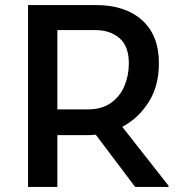

<svg xmlns="http://www.w3.org/2000/svg" viewBox="-20 -740 714 760"><path d="M91 0V-720H359Q476 -720 542.5 -660Q609 -600 609 -490Q609 -399 568 -335Q527 -271 464 -238L647 -5V0H515L359 -207Q343 -205 326 -205H207V0ZM356 -621H207V-307H328Q383 -307 419 -332.5Q455 -358 472.5 -399.5Q490 -441 490 -489Q490 -557 453 -589Q416 -621 356 -621Z"/></svg>

Font: Kufam Medium
Style: Regular
Weight: 500
Designer: Wael Morcos, Artur Schmal
Foundry: Original Type
Version: Version 1.300; ttfautohint (v1.8.3)